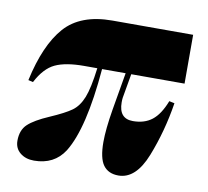

<svg xmlns="http://www.w3.org/2000/svg" viewBox="-65 -589 729 674"><g transform="rotate(10 299.5 -252.0)"><path d="M366 -258Q365 -252 365 -241Q365 -183 415 -183Q456 -183 483 -204Q510 -225 529 -274L548 -270Q532 -168 496 -77Q460 14 398 14Q362 14 344 -10.5Q326 -35 326 -93Q326 -138 338 -210L361 -344H277Q259 -129 205 -42Q169 14 97 14Q67 14 47.5 -2Q28 -18 28 -45Q28 -83 50.5 -104Q73 -125 124 -147Q177 -170 200.5 -187Q224 -204 237.5 -238Q251 -272 260 -344H213Q147 -344 110 -326.5Q73 -309 46 -257L29 -261Q57 -390 113.5 -454Q170 -518 283 -518H571V-344H381Z"/></g></svg>

Font: Playfair Display SC Black
Style: Regular
Weight: 900
Designer: Claus Eggers Sørensen
Foundry: Claus Eggers Sørensen
Version: Version 1.200; ttfautohint (v1.6)